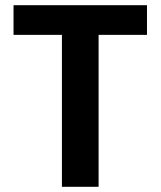

<svg xmlns="http://www.w3.org/2000/svg" viewBox="-20 -718 617 738"><path d="M32 -698H545V-584H359V0H218V-584H32Z"/></svg>

Font: Parkinsans SemiBold
Style: Regular
Weight: 600
Designer: Red Stone, Indian Type Foundry
Foundry: Indian Type Foundry
Version: Version 1.000